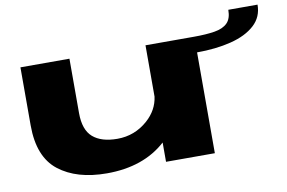

<svg xmlns="http://www.w3.org/2000/svg" viewBox="-74 -816 1420 951"><g transform="rotate(-10 636.0 -341.0)"><path d="M690 0V-97Q577 5.5 392.5 5.5Q241 5.5 151 -64.8Q61 -135 61 -293.5V-586H307.5V-312.5Q307.5 -228 350 -191Q392.5 -154 473 -154Q560.5 -154 626.5 -212.5Q681 -261 690 -328V-586H935.5V0ZM933.5 -586Q995.5 -586 1038 -593Q1080.5 -600 1102.5 -621.8Q1124.5 -643.5 1124.5 -688H1271.5Q1271.5 -626 1227.5 -585.8Q1183.5 -545.5 1107 -526.2Q1030.5 -507 933.5 -507Z"/></g></svg>

Font: Anybody UltraExpanded ExtraBold
Style: Regular
Weight: 800
Width: 9
Designer: Tyler Finck
Foundry: Etcetera Type Company
Version: Version 1.010; ttfautohint (v1.8.3) -l 8 -r 50 -G 200 -x 14 